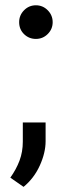

<svg xmlns="http://www.w3.org/2000/svg" viewBox="-20 -582 251 744"><path d="M54.2 -496.1Q54.2 -522.9 73.2 -542.2Q92.3 -561.5 119.1 -561.5Q146 -561.5 165 -542.2Q184.1 -522.9 184.1 -496.1Q184.1 -469.2 165 -450.2Q146 -431.2 119.1 -431.2Q92.3 -431.2 73.2 -449.7Q54.2 -468.3 54.2 -496.1ZM156.7 -107.4V-34.7Q156.7 9.8 134.3 59.3Q111.8 108.9 71.3 142.1L20 106.4Q43 74.2 55.7 40.3Q68.4 6.3 68.4 -33.2V-107.4Z"/></svg>

Font: Vazirmatn RD
Style: Regular
Weight: 400
Designer: Saber Rastikerdar
Foundry: Saber Rastikerdar
Version: Version 32.102